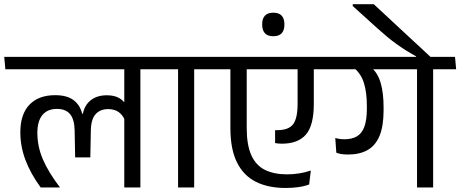

<svg xmlns="http://www.w3.org/2000/svg" viewBox="-40 -908 2229 930"><path d="M640 -593.5H562V0H640ZM510.5 -572.5H751.5L746 -632.5H505.5ZM-14 -572.5H699L693.5 -632.5H-19.5ZM227 -447Q147 -447 102.8 -401Q58.5 -355 58.5 -267Q58.5 -198.5 83.5 -132.5Q108.5 -66.5 157 0H249.5V-1.5Q195 -73 168 -135.5Q141 -198 141 -264.5Q141 -321.5 165.5 -351Q190 -380.5 236 -380.5Q278.5 -380.5 299.5 -355Q320.5 -329.5 321.5 -276.5L324 -145.5H397.5L400 -276.5Q401 -330 423 -354.8Q445 -379.5 484 -379.5Q515 -379.5 535.2 -364.8Q555.5 -350 565.5 -324L571 -399Q558.5 -421.5 535.5 -434Q512.5 -446.5 477.5 -446.5Q430.5 -446.5 400.2 -423Q370 -399.5 361.5 -357H358Q348 -399 316.2 -423Q284.5 -447 227 -447Z M900.5 0V-593.5H822.5V0ZM1012 -572.5 1006.5 -632.5H710.5L717 -572.5Z M977 -572.5H1577L1571.5 -632.5H972ZM1155 -288.5V-592.5H1076V-287.5Q1076 -185.5 1107.8 -121.5Q1139.5 -57.5 1199.2 -27.5Q1259 2.5 1343.5 2.5Q1375.5 2.5 1404.8 -1.5Q1434 -5.5 1457.5 -14.5L1465.5 -82Q1439.5 -73 1409.8 -68.2Q1380 -63.5 1350 -63.5Q1287 -63.5 1243.2 -85.2Q1199.5 -107 1177.2 -156.5Q1155 -206 1155 -288.5ZM1480 -404.5V-591.5L1401.5 -591V-407Q1401.5 -334 1379.5 -305.8Q1357.5 -277.5 1302 -277.5Q1301 -277.5 1297.5 -277.5Q1294 -277.5 1292.5 -277.5V-215Q1299.5 -213.5 1308.2 -212.8Q1317 -212 1325 -212Q1403.5 -212 1441.8 -256.2Q1480 -300.5 1480 -404.5Z M1283.5 -732.5Q1312 -732.5 1324.8 -747.2Q1337.5 -762 1337.5 -787.5V-792Q1337.5 -817.5 1324.5 -832Q1311.5 -846.5 1283.5 -846.5Q1256 -846.5 1243 -832Q1230 -817.5 1230 -792V-787.5Q1230 -762 1243 -747.2Q1256 -732.5 1283.5 -732.5Z M2058 -593.5H1980V0H2058ZM1929 -572.5H2169.5L2164 -632.5H1923.5ZM1544.5 -572.5H2136.5L2131.5 -632.5H1539ZM1757.5 -582H1671.5Q1708.5 -552 1722.8 -506Q1737 -460 1737 -394V-381.5Q1737 -326.5 1724.8 -293.8Q1712.5 -261 1688.2 -247.2Q1664 -233.5 1629 -233.5Q1616.5 -233.5 1605.5 -235Q1594.5 -236.5 1584 -239.5L1589 -168.5Q1600.5 -163.5 1615.2 -161.5Q1630 -159.5 1646.5 -159.5Q1701.5 -159.5 1740 -181Q1778.5 -202.5 1798.2 -249.5Q1818 -296.5 1818 -374V-387Q1818 -457.5 1804 -506Q1790 -554.5 1757.5 -582Z M1668.5 -887.5V-879L1790 -769Q1814.5 -747 1836 -729.2Q1857.5 -711.5 1879.2 -695.8Q1901 -680 1924.2 -665.2Q1947.5 -650.5 1975.5 -635V-619.5H2049V-629Q2033 -644 2005.2 -669.8Q1977.5 -695.5 1944.2 -726.2Q1911 -757 1877.5 -788.2Q1844 -819.5 1816 -845.5Q1788 -871.5 1770.5 -887.5Z"/></svg>

Font: Anek Devanagari
Style: Regular
Weight: 400
Designer: Kailash Malviya (Devanagari) & Yesha Goshar (Latin)
Foundry: Ek Type
Version: Version 1.003